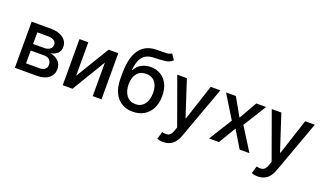

<svg xmlns="http://www.w3.org/2000/svg" viewBox="-86 -1335 3621 2134"><g transform="rotate(20 1724.5 -268.5)"><path d="M71.4 0V-545.5H297.6Q389.9 -545.5 443.9 -506.2Q497.9 -467 497.9 -399.9Q497.9 -351.9 467.3 -323.9Q436.8 -295.8 386.4 -286.2Q441.1 -279.8 481.2 -243.8Q521.3 -207.7 521.3 -147Q521.3 -82 471.4 -41Q421.5 0 332 0ZM171.2 -88.8H332Q371.4 -88.8 393.8 -107.6Q416.2 -126.4 416.2 -158.7Q416.2 -196.7 393.8 -218.6Q371.4 -240.4 332 -240.4H171.2ZM171.2 -318.2H298.7Q343.4 -318.2 369 -337Q394.5 -355.8 394.5 -388.5Q394.5 -420.1 368.8 -437.9Q343 -455.6 297.6 -455.6H171.2Z M741.5 -148.8 981.9 -545.5H1096.2V0H992.2V-397L752.8 0H637.4V-545.5H741.5Z M1659.8 -748.6 1703.8 -681.5Q1667.3 -648.1 1614.9 -642.2Q1562.5 -636.4 1484 -633.9Q1395.6 -631.4 1353.5 -579.4Q1311.4 -527.3 1302.2 -423.7H1308.9Q1335.6 -474.4 1383 -499.6Q1430.4 -524.9 1489.7 -524.9Q1555.4 -524.9 1607.1 -494.7Q1658.7 -464.5 1688.4 -406.4Q1718 -348.4 1718 -264.6Q1718 -179.7 1687 -117.9Q1655.9 -56.1 1599.6 -22.5Q1543.3 11 1467 11Q1352.6 11 1283.9 -66.8Q1215.2 -144.5 1215.2 -294.7V-348.7Q1215.2 -721.9 1481.5 -727.3Q1496.4 -727.6 1510.1 -727.6Q1523.8 -727.6 1536.2 -727.6Q1578.8 -727.6 1609.4 -730.1Q1639.9 -732.6 1659.8 -748.6ZM1467.3 -78.1Q1534.1 -78.1 1572.4 -128.2Q1610.8 -178.3 1610.8 -262.8Q1610.8 -345.5 1572.3 -391Q1533.7 -436.4 1466.3 -436.4Q1399.9 -436.4 1361.5 -391Q1323.2 -345.5 1322.1 -262.8Q1322.1 -178.3 1361 -128.2Q1399.9 -78.1 1467.3 -78.1Z M1899.9 212Q1875 212 1856.2 207.7Q1837.4 203.5 1828.8 199.6L1854.4 111.5Q1898.4 123.2 1928.1 113.3Q1957.7 103.3 1977.6 50.1L1993.3 7.1L1793.7 -545.5H1907.3L2045.5 -122.2H2051.1L2189.3 -545.5H2303.3L2076 79.5Q2052.9 143.1 2009.4 177.6Q1965.9 212 1899.9 212Z M2486.9 -545.5 2607.2 -333.1 2728.7 -545.5H2844.8L2674.7 -272.7L2846.2 0H2730.1L2607.2 -203.8L2484.7 0H2368.3L2538 -272.7L2370.4 -545.5Z M3017.4 212Q2992.5 212 2973.7 207.7Q2954.9 203.5 2946.4 199.6L2971.9 111.5Q3016 123.2 3045.6 113.3Q3075.3 103.3 3095.2 50.1L3110.8 7.1L2911.2 -545.5H3024.9L3163 -122.2H3168.7L3306.8 -545.5H3420.8L3193.5 79.5Q3170.5 143.1 3127 177.6Q3083.5 212 3017.4 212Z"/></g></svg>

Font: Inter UI Medium
Style: Regular
Weight: 500
Designer: Rasmus Andersson
Foundry: rsms
Version: 3.2;8d6f07862